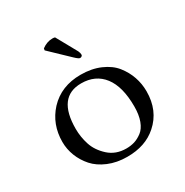

<svg xmlns="http://www.w3.org/2000/svg" viewBox="-170 -869 979 1016"><g transform="rotate(-30 320.0 -360.5)"><path d="M303.2 -729 373 -603Q378.9 -590.8 378.9 -579.1Q378.9 -575.2 374.5 -571.5Q370.1 -567.9 363.8 -567.9Q356 -567.9 335 -587.9L221.2 -696.8L223.1 -708Q253.9 -731 288.1 -731Q295.4 -731 303.2 -729ZM60.1 -230Q60.1 -336.9 128.9 -412.1Q202.1 -490.2 320.8 -490.2Q387.7 -490.2 439.9 -467.5Q492.2 -444.8 521.5 -408Q550.8 -371.1 565.4 -328.6Q580.1 -286.1 580.1 -240.2Q580.1 -122.1 500 -51.8Q430.2 10.3 318.8 9.8Q255.9 9.8 204.8 -11.7Q153.8 -33.2 123.3 -67.6Q92.8 -102.1 76.4 -144Q60.1 -186 60.1 -230ZM300.8 -449.2Q155.8 -449.2 155.8 -254.9Q155.8 -205.1 171.4 -157Q187 -108.9 230 -69.8Q272.9 -30.8 336.9 -30.8Q363.8 -30.8 387 -37.8Q410.2 -44.9 433.6 -62.5Q457 -80.1 470.5 -116Q483.9 -151.9 483.9 -203.1Q483.9 -324.2 435.8 -386.7Q387.7 -449.2 300.8 -449.2Z"/></g></svg>

Font: Linux Libertine Mono
Style: Mono
Weight: 400
Designer: Philipp H. Poll
Foundry: Philipp H. Poll
Version: Version 5.1.7 ; ttfautohint (v0.9)